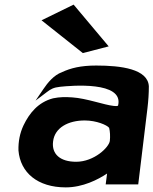

<svg xmlns="http://www.w3.org/2000/svg" viewBox="-20 -789 665 832"><path d="M248 -476C214 -464 186 -430 168 -403L134 -353L183 -390C200 -403 212 -410 241 -413C288 -418 516 -438 492 -333C492 -331 491 -328 473 -330C432 -334 355 -363 293 -367C263 -369 239 -369 210 -363C145 -346 107 -298 82 -246C66 -212 59 -176 60 -137C68 -41 143 23 265 23C339 23 405 -11 444 -37L438 10H579L619 -320C623 -354 625 -384 625 -415C621 -490 505 -505 397 -505C330 -505 286 -494 248 -476ZM310 -88C241 -88 203 -121 210 -176C217 -236 276 -267 347 -267C398 -267 444 -247 453 -235C457 -219 458 -198 456 -179C453 -151 388 -88 310 -88ZM451 -588 299 -769 160 -701 339 -559Z"/></svg>

Font: Bluebird
Style: SfBdExtObl
Weight: 700
Designer: Jasper
Foundry: Cannot Into Space Fonts
Version: Version 0.98